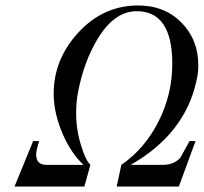

<svg xmlns="http://www.w3.org/2000/svg" viewBox="-20 -681 744 701"><path d="M697 -385Q655 -192 457 -79H573Q616 -79 639 -106L672 -166H694L633 0H406L423 -79Q510 -139 560 -240Q609 -338 609 -448Q609 -644 474 -640Q394 -637 334 -535Q286 -454 265 -345Q258 -309 258 -267Q258 -204 278 -144Q292 -97 310 -79L288 0H33L101 -166H123Q112 -131 112 -117Q112 -79 150 -79H285Q242 -119 211 -187Q176 -266 176 -339Q176 -463 264 -560Q353 -658 477 -661Q578 -663 641 -600Q704 -537 704 -443Q704 -412 697 -385Z"/></svg>

Font: GFS Solomos
Style: Regular
Weight: 400
Designer: George D. Matthiopoulos
Foundry: George D. Matthiopoulos
Version: Version 1.000